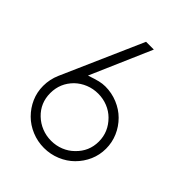

<svg xmlns="http://www.w3.org/2000/svg" viewBox="-194 -766 872 872"><g transform="rotate(45 242.0 -330.5)"><path d="M99 -54Q71 -82 55.5 -117.5Q40 -153 40 -193Q40 -235 57 -274L229 -665H279L151 -370Q186 -382 205 -386.5Q224 -391 242 -391Q283 -391 320.5 -375.5Q358 -360 385 -333Q413 -305 428.5 -269Q444 -233 444 -193Q444 -153 428.5 -117.5Q413 -82 385 -54Q358 -27 320.5 -11.5Q283 4 242 4Q201 4 163.5 -11.5Q126 -27 99 -54ZM131 -301Q86 -256 86 -193Q86 -129 131 -86Q153 -65 181.5 -53.5Q210 -42 242 -42Q274 -42 302.5 -53.5Q331 -65 352 -86Q398 -130 398 -193Q398 -255 352 -301Q331 -322 302.5 -333.5Q274 -345 242 -345Q210 -345 181.5 -333.5Q153 -322 131 -301Z"/></g></svg>

Font: Sulphur Point Light
Style: Regular
Weight: 300
Designer: Noponies / Dale Sattler
Foundry: Noponies
Version: Version 1.000; ttfautohint (v1.8)